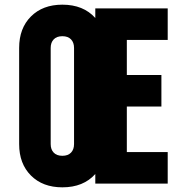

<svg xmlns="http://www.w3.org/2000/svg" viewBox="-20 -786 782 822"><path d="M247 16Q163 16 112.5 -34.5Q62 -85 62 -169V-581Q62 -665 112.5 -715.5Q163 -766 247 -766Q337 -766 388 -709V-750H698V-615H523V-465H671V-330H523V-135H698V0H388V-41Q337 16 247 16ZM297 -169V-581Q297 -604 284 -617.5Q271 -631 247 -631Q223 -631 210 -617.5Q197 -604 197 -581V-169Q197 -146 210 -132.5Q223 -119 247 -119Q271 -119 284 -132.5Q297 -146 297 -169Z"/></svg>

Font: Mohave Bold
Style: Regular
Weight: 700
Designer: Gumpita Rahayu
Foundry: Tokotype
Version: Version 2.002;PS 002.002;hotconv 1.0.88;makeotf.lib2.5.64775